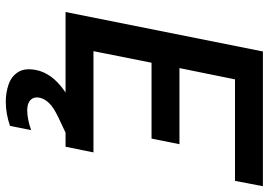

<svg xmlns="http://www.w3.org/2000/svg" viewBox="-156 -584 952 681"><g transform="rotate(90 320.5 -244.0)"><path d="M622 -601H262L222 -404H492L472 -305H203L162 -99H521L501 0H23L163 -700H641ZM433 -60 451 0 398 25Q362 42 346.5 58Q331 74 327 92Q323 112 335 124Q347 136 372 136Q386 136 404.5 132.5Q423 129 442 122L427 197Q407 204 385.5 208Q364 212 341 212Q309 212 280 202Q251 192 236 168Q221 144 229 104Q234 78 251.5 53Q269 28 302 4.5Q335 -19 387 -41Z"/></g></svg>

Font: Albert Sans SemiBold
Style: Italic
Weight: 600
Italic angle: -11.25°
Designer: Andreas Rasmussen
Foundry: a.Foundry
Version: Version 1.025